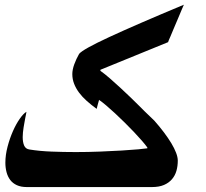

<svg xmlns="http://www.w3.org/2000/svg" viewBox="-20 -816 858 801"><path d="M102.5 -192.4Q144.5 -185.5 194.6 -183.6Q244.6 -181.6 296.4 -181.6Q347.2 -181.6 397 -183.6Q446.8 -185.5 487.8 -188Q528.8 -190.4 557.4 -193.1Q585.9 -195.8 594.7 -197.3V-200.7Q586.4 -212.4 571.8 -229.2Q557.1 -246.1 538.8 -265.4Q520.5 -284.7 500 -304.9Q479.5 -325.2 459.7 -343.5Q439.9 -361.8 422.6 -376.5Q405.3 -391.1 393.1 -399.4V-398.4Q390.6 -389.6 387.7 -379.2Q384.8 -368.7 383.3 -361.8Q360.4 -378.4 341.6 -395.3Q322.8 -412.1 309.6 -429.9Q296.4 -447.8 289.1 -466.8Q281.7 -485.8 281.7 -506.8Q281.7 -525.4 289.8 -547.6Q297.9 -569.8 310.1 -591.3Q325.7 -610.4 435.8 -661.4Q545.9 -712.4 747.1 -796.4Q744.6 -791 737.8 -774.9Q731 -758.8 722.7 -739Q714.4 -719.2 705.6 -698.7Q696.8 -678.2 690.9 -663.6Q687.5 -656.2 684.8 -649.7Q682.1 -643.1 681.2 -640.1L398.9 -524.9V-520.5Q417.5 -507.3 438.7 -488.8Q460 -470.2 482.2 -449.7Q504.4 -429.2 526.4 -408Q548.3 -386.7 567.4 -367.7L582.5 -352.5Q604.5 -331.1 624 -312.5Q646 -287.6 663.8 -263.9Q681.6 -240.2 694.6 -218.8Q707.5 -197.3 714.6 -178.7Q721.7 -160.2 721.7 -146Q721.7 -123.5 716.1 -103.5Q710.4 -83.5 697.5 -68.4Q684.6 -53.2 664.1 -44.4Q643.6 -35.6 613.8 -35.6H91.8Q67.4 -35.6 50.3 -43.5Q33.2 -51.3 22.7 -65.2Q12.2 -79.1 7.3 -97.7Q2.4 -116.2 2.4 -137.2Q2.4 -169.4 11.5 -203.9Q20.5 -238.3 33.7 -268.3Q46.9 -298.3 62.3 -320.3Q77.6 -342.3 90.3 -349.6Q89.8 -345.7 88.4 -338.4Q86.9 -331.1 85.4 -323.7Q84 -314.9 82 -304.9Q80.1 -294.9 78.4 -284.2Q76.7 -273.4 75.7 -263.2Q74.7 -252.9 74.7 -244.1Q74.7 -222.7 80.8 -208.7Q86.9 -194.8 102.5 -192.4Z"/></svg>

Font: XB Khoramshahr
Style: Bold
Weight: 700
Designer: Behnam
Foundry: Irmug
Version: Version 8.005 2009